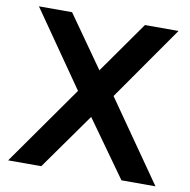

<svg xmlns="http://www.w3.org/2000/svg" viewBox="-79 -778 849 856"><g transform="rotate(10 346.0 -350.0)"><path d="M179 -700 344 -466 509 -700H661L426 -364L680 0H526L344 -255L163 0H13L266 -359L29 -700Z"/></g></svg>

Font: Montserrat Alternates SemiBold
Style: Regular
Weight: 600
Designer: Julieta Ulanovsky
Foundry: Julieta Ulanovsky
Version: Version 7.200